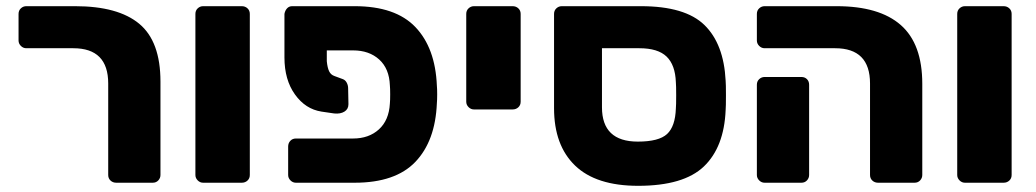

<svg xmlns="http://www.w3.org/2000/svg" viewBox="-20 -591 3351 621"><path d="M330 -25V-321Q330 -435 217 -435H65Q55 -435 47.5 -442.5Q40 -450 40 -460V-546Q40 -557 47.5 -564Q55 -571 65 -571H223Q362 -571 430.5 -514Q499 -457 499 -327V-25Q499 -15 492 -7.5Q485 0 474 0H356Q345 0 337.5 -7Q330 -14 330 -25Z M612 -25V-546Q612 -557 619.5 -564Q627 -571 637 -571H762Q773 -571 780.5 -564Q788 -557 788 -546V-25Q788 -14 780.5 -7Q773 0 762 0H637Q627 0 619.5 -7.5Q612 -15 612 -25Z M1037 -393Q1039 -372 1044.5 -360.5Q1050 -349 1062 -345L1089 -335Q1097 -332 1101.5 -323.5Q1106 -315 1106 -305L1107 -254Q1107 -238 1094 -230Q1081 -222 1061 -224L1020 -230Q968 -238 934 -285.5Q900 -333 900 -405V-546Q902 -557 908.5 -564Q915 -571 925 -571H1127Q1259 -571 1323.5 -503.5Q1388 -436 1393 -314Q1394 -304 1394 -286Q1394 -267 1393 -257Q1388 -135 1323.5 -67.5Q1259 0 1127 0H937Q927 0 919.5 -7.5Q912 -15 912 -25V-117Q912 -128 919 -135.5Q926 -143 937 -143H1122Q1173 -143 1205.5 -172.5Q1238 -202 1241 -256Q1242 -266 1242 -286Q1242 -305 1241 -315Q1239 -369 1206.5 -398.5Q1174 -428 1122 -428H1037Z M1488 -262V-546Q1488 -557 1495.5 -564Q1503 -571 1513 -571H1638Q1649 -571 1656.5 -564Q1664 -557 1664 -546V-262Q1664 -251 1656.5 -244Q1649 -237 1638 -237H1513Q1503 -237 1495.5 -244.5Q1488 -252 1488 -262Z M1772 -241V-546Q1772 -557 1779.5 -564Q1787 -571 1797 -571H2053Q2196 -571 2258.5 -510Q2321 -449 2327 -330Q2328 -320 2328 -283Q2328 -245 2327 -235Q2322 -115 2256.5 -52.5Q2191 10 2044 10Q1908 10 1840 -55.5Q1772 -121 1772 -241ZM2166 -240Q2167 -250 2167 -283Q2167 -315 2166 -325Q2164 -381 2136 -408Q2108 -435 2048 -435H1927V-244Q1927 -133 2043 -133Q2111 -133 2137.5 -157.5Q2164 -182 2166 -240Z M2794 -25V-321Q2794 -435 2681 -435H2453Q2443 -435 2435.5 -442.5Q2428 -450 2428 -460V-546Q2428 -557 2435.5 -564Q2443 -571 2453 -571H2686Q2824 -571 2893.5 -510Q2963 -449 2963 -320V-25Q2963 -15 2956 -7.5Q2949 0 2938 0H2820Q2809 0 2801.5 -7Q2794 -14 2794 -25ZM2428 -25V-317Q2428 -328 2435.5 -335Q2443 -342 2453 -342H2572Q2583 -342 2590 -335Q2597 -328 2597 -317V-25Q2597 -15 2590 -7.5Q2583 0 2572 0H2453Q2443 0 2435.5 -7.5Q2428 -15 2428 -25Z M3076 -25V-546Q3076 -557 3083.5 -564Q3091 -571 3101 -571H3226Q3237 -571 3244.5 -564Q3252 -557 3252 -546V-25Q3252 -14 3244.5 -7Q3237 0 3226 0H3101Q3091 0 3083.5 -7.5Q3076 -15 3076 -25Z"/></svg>

Font: Hezaedrus
Style: Bold
Weight: 700
Designer: Hubert & Fischer
Foundry: Hubert & Fischer
Version: Version 1.10;September 3, 2019;FontCreator 11.5.0.2425 64-bi